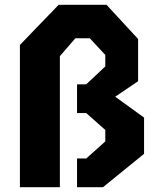

<svg xmlns="http://www.w3.org/2000/svg" viewBox="-20 -785 660 805"><path d="M426.5 -765H226L63.5 -596.5V0H231V-549.5L296 -624.5H356.5L421.5 -554.5V-506.5L341.5 -431.5H303V-311H341.5L421.5 -240V-192L341.5 -120.5H303V0H411.5L584 -140V-292L463 -379.5L559 -444.5V-621.5Z"/></svg>

Font: Monaspace Krypton ExtraBold
Style: Regular
Weight: 800
Designer: Riley Cran & the Lettermatic Team
Foundry: Lettermatic
Version: Version 1.101 (Monaspace Krypton)